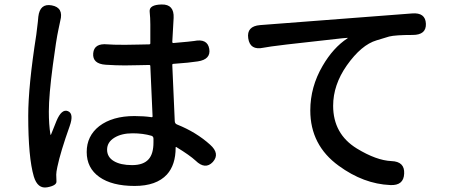

<svg xmlns="http://www.w3.org/2000/svg" viewBox="-20 -792 2040 857"><path d="M191 44Q148 52 131 -4Q106 -89 106 -275Q106 -408 142 -637Q146 -666 149 -695L151 -717Q158 -778 211 -768Q265 -758 249 -699Q247 -690 241 -661Q231 -616 216 -502Q198 -367 198 -294Q198 -236 205 -192Q206 -187 208 -192L232 -252Q255 -307 283 -296Q311 -285 291 -229Q250 -114 236 -47Q231 -24 231 -12.5Q231 -1 232 17Q234 36 191 44ZM581 38Q480 38 423.5 -2Q367 -42 367 -113.5Q367 -185 423 -229Q482 -274 580 -274Q622 -274 656 -269Q661 -268 661 -273L651 -497Q651 -502 646 -502L597 -501Q567 -500 537 -500Q498 -500 452 -503Q392 -507 396 -554Q400 -600 460 -594Q481 -592 538 -592Q568 -592 598 -593L646 -594Q651 -594 651 -599V-683Q651 -712 648 -740Q645 -771 702 -772Q758 -773 755 -712L749 -605Q749 -600 754 -600Q835 -607 846 -609Q906 -621 914 -574Q922 -527 863 -518Q826 -512 754 -507Q749 -507 749 -502L760 -252Q760 -240 771 -236Q856 -202 918 -146Q963 -106 930 -69Q896 -33 853 -75Q827 -99 768 -135Q764 -138 764 -133Q764 -56 725 -13Q678 38 581 38ZM644 -82Q665 -106 665 -156V-173Q665 -183 656 -186Q618 -197 572 -197Q522 -197 490 -177Q458 -157 458 -124Q458 -91 488 -73Q518 -55 569.5 -55Q621 -55 644 -82Z M1784 -17Q1782 37 1722 34Q1603 29 1492 -52Q1365 -144 1365 -299Q1365 -404 1420 -498Q1467 -579 1531 -621Q1535 -624 1530 -623L1506 -621Q1191 -587 1156 -579Q1096 -566 1088 -621Q1080 -675 1141 -680L1819 -732Q1879 -737 1881 -686Q1883 -636 1822 -636Q1745 -636 1717 -629Q1689 -621 1661 -612Q1593 -592 1528 -500Q1467 -413 1467 -320Q1467 -194 1573 -129Q1660 -76 1727 -73Q1787 -71 1784 -17Z"/></svg>

Font: Resource Han Rounded TW Medium
Style: Regular
Weight: 500
Designer: Cyano Hao (round all glyphs); Ryoko NISHIZUKA 西塚涼子 (kana, bopomofo & ideographs); Paul D. Hunt (Latin, Greek & Cyrillic)
Foundry: Cyano Hao
Version: 0.990